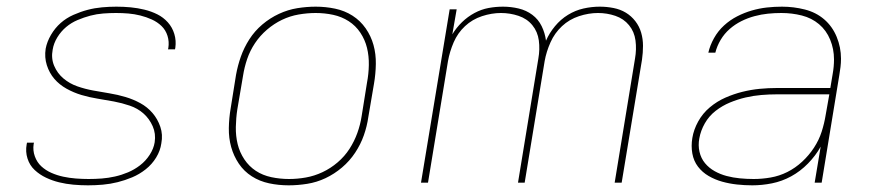

<svg xmlns="http://www.w3.org/2000/svg" viewBox="-20 -548 2640 576"><path d="M244 8Q222 8 200 6Q178 4 157.5 -1Q137 -6 118 -15Q99 -24 84 -38Q69 -52 62.5 -72.5Q56 -93 60 -115L61 -120H82L81 -116Q78 -97 84.5 -79Q91 -61 104 -49Q117 -37 134 -29.5Q151 -22 169.5 -18Q188 -14 207.5 -12.5Q227 -11 246 -11Q266 -11 285.5 -12.5Q305 -14 325 -18.5Q345 -23 364 -31Q383 -39 400 -52Q417 -65 429 -83.5Q441 -102 444 -121Q448 -147 438 -169.5Q428 -192 410.5 -207.5Q393 -223 369.5 -231Q346 -239 322 -243.5Q298 -248 273 -252Q248 -256 224.5 -263Q201 -270 179.5 -282Q158 -294 143 -311.5Q128 -329 120.5 -352.5Q113 -376 117 -402Q121 -423 133 -443.5Q145 -464 162 -479Q179 -494 200.5 -503.5Q222 -513 243 -518.5Q264 -524 286 -526Q308 -528 329 -528Q351 -528 372 -526Q393 -524 413.5 -519Q434 -514 452 -505Q470 -496 483.5 -481Q497 -466 503 -446Q509 -426 506 -405L505 -400H484L485 -404Q488 -423 482.5 -440.5Q477 -458 464.5 -470Q452 -482 435.5 -489.5Q419 -497 401 -501.5Q383 -506 365 -507.5Q347 -509 328 -509Q309 -509 289.5 -507.5Q270 -506 251 -501Q232 -496 213 -488Q194 -480 178.5 -467Q163 -454 152 -436Q141 -418 138 -399Q133 -373 142.5 -350.5Q152 -328 170.5 -312.5Q189 -297 212 -289Q235 -281 259.5 -276.5Q284 -272 308.5 -268Q333 -264 356.5 -257Q380 -250 401 -238.5Q422 -227 437.5 -209Q453 -191 461 -167.5Q469 -144 464 -118Q461 -96 448.5 -75.5Q436 -55 417 -40Q398 -25 376.5 -16Q355 -7 333 -1.5Q311 4 288.5 6Q266 8 244 8Z M846 8Q816 8 787.5 2Q759 -4 735.5 -19Q712 -34 696.5 -57Q681 -80 673.5 -107Q666 -134 666.5 -164Q667 -194 672 -223L688 -323Q693 -351 702.5 -378Q712 -405 728 -430Q744 -455 767 -474.5Q790 -494 817 -506.5Q844 -519 872 -523.5Q900 -528 927 -528Q957 -528 985.5 -522Q1014 -516 1037.5 -501Q1061 -486 1077 -463Q1093 -440 1100.5 -413Q1108 -386 1107.5 -356Q1107 -326 1102 -297L1085 -197Q1081 -169 1071.5 -142Q1062 -115 1045.5 -90Q1029 -65 1006 -45.5Q983 -26 956.5 -13.5Q930 -1 901.5 3.5Q873 8 846 8ZM847 -11Q872 -11 897.5 -15.5Q923 -20 947.5 -31.5Q972 -43 993 -61Q1014 -79 1028.5 -101.5Q1043 -124 1052 -149Q1061 -174 1065 -200L1081 -300Q1086 -326 1086.5 -353Q1087 -380 1081 -404.5Q1075 -429 1061 -450Q1047 -471 1026 -484.5Q1005 -498 979.5 -503.5Q954 -509 927 -509Q902 -509 876 -504.5Q850 -500 826 -488.5Q802 -477 781 -459Q760 -441 745 -418.5Q730 -396 721.5 -371Q713 -346 709 -320L692 -220Q688 -194 687.5 -167Q687 -140 693 -115.5Q699 -91 713 -70Q727 -49 747.5 -35.5Q768 -22 794 -16.5Q820 -11 847 -11Z M1243 0 1329 -520H1350L1337 -445Q1349 -465 1366 -481.5Q1383 -498 1403.5 -509Q1424 -520 1445.5 -524Q1467 -528 1489 -528Q1513 -528 1536 -522.5Q1559 -517 1577 -503.5Q1595 -490 1605 -469.5Q1615 -449 1618 -426Q1628 -449 1645 -469.5Q1662 -490 1684 -503.5Q1706 -517 1730.5 -522.5Q1755 -528 1779 -528H1780Q1800 -528 1820.5 -524Q1841 -520 1857.5 -510Q1874 -500 1886 -484.5Q1898 -469 1903.5 -450Q1909 -431 1909 -410.5Q1909 -390 1906 -369L1845 0H1824L1885 -372Q1890 -400 1886.5 -426.5Q1883 -453 1867 -472.5Q1851 -492 1826 -500.5Q1801 -509 1774 -509Q1746 -509 1717 -499.5Q1688 -490 1666 -469.5Q1644 -449 1631.5 -421Q1619 -393 1614 -365L1554 0H1534L1595 -372Q1600 -400 1596.5 -426.5Q1593 -453 1577 -472.5Q1561 -492 1535.5 -500.5Q1510 -509 1483 -509Q1455 -509 1426 -499.5Q1397 -490 1375 -469.5Q1353 -449 1341 -421Q1329 -393 1324 -365L1264 0Z M2237 8Q2214 8 2191 5.5Q2168 3 2146.5 -3Q2125 -9 2106 -20Q2087 -31 2074 -48Q2061 -65 2057 -87.5Q2053 -110 2057 -134Q2061 -159 2074.5 -183.5Q2088 -208 2109.5 -226Q2131 -244 2156 -255Q2181 -266 2207 -272.5Q2233 -279 2259 -281.5Q2285 -284 2311 -284H2471L2478 -326Q2480 -337 2481 -348Q2482 -359 2482 -369V-370Q2482 -401 2470.5 -429Q2459 -457 2437 -475.5Q2415 -494 2385.5 -501.5Q2356 -509 2324 -509Q2304 -509 2284 -507Q2264 -505 2243.5 -499.5Q2223 -494 2204 -484.5Q2185 -475 2169 -461Q2153 -447 2142 -428.5Q2131 -410 2126 -390H2105Q2110 -412 2122 -433.5Q2134 -455 2152 -471.5Q2170 -488 2191.5 -499Q2213 -510 2235.5 -516.5Q2258 -523 2280.5 -525.5Q2303 -528 2326 -528Q2361 -528 2394.5 -519.5Q2428 -511 2452.5 -490Q2477 -469 2490 -437.5Q2503 -406 2503 -372Q2503 -359 2501.5 -347Q2500 -335 2498 -323L2445 0H2424L2442 -108Q2427 -81 2404 -57.5Q2381 -34 2353.5 -19Q2326 -4 2296 2Q2266 8 2237 8ZM2241 -11Q2266 -11 2292 -15.5Q2318 -20 2342 -32Q2366 -44 2386.5 -63Q2407 -82 2422 -105Q2437 -128 2445 -153Q2453 -178 2457 -203L2468 -265H2311Q2288 -265 2264 -263Q2240 -261 2216.5 -255.5Q2193 -250 2170 -240.5Q2147 -231 2127 -215.5Q2107 -200 2094.5 -178Q2082 -156 2078 -133Q2074 -112 2078.5 -92.5Q2083 -73 2095 -58.5Q2107 -44 2124 -34.5Q2141 -25 2160 -20Q2179 -15 2199.5 -13Q2220 -11 2241 -11Z"/></svg>

Font: Iosevka Aile Thin
Style: Italic
Weight: 100
Italic angle: -9°
Designer: Belleve Invis
Foundry: Belleve Invis
Version: Version 31.1.0; ttfautohint (v1.8.4)